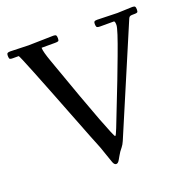

<svg xmlns="http://www.w3.org/2000/svg" viewBox="-124 -789 933 939"><g transform="rotate(-20 342.5 -319.5)"><path d="M583 -664.1 660.9 -667Q671.4 -667 674.7 -663Q678 -658.9 678 -647.5Q678 -636 674 -633.5Q669.9 -631.1 661.4 -631.1Q652.8 -631.1 649.9 -630.9Q647 -630.6 644.4 -630.7Q641.8 -630.9 639.9 -630Q637.9 -629.2 636.6 -629Q635.3 -628.9 633.8 -627.3Q632.3 -625.7 631.7 -625.5Q631.1 -625.2 629.8 -622.6Q628.4 -619.9 627.9 -619.1Q627 -617.4 624 -610.1L393.1 -66.9Q385.7 -49.8 377.2 -39.4Q368.7 -29.1 363.9 -22.2Q359.1 -15.4 352.7 -3.9Q346.2 7.6 342.8 13.4Q334.7 28.1 325.1 28.1Q315.4 28.1 309.3 12.5Q303.2 -3.2 290.9 -40.4Q278.6 -77.6 271.5 -93.6Q264.4 -109.6 213.1 -241.7Q61.8 -631.1 56.9 -631.1H25.9Q10.5 -631.1 8.8 -636.8Q7.1 -642.6 7.1 -651.7Q7.1 -660.9 11.1 -663.9Q15.1 -667 25.9 -667L120.1 -664.1L250 -667Q260.5 -667 263.8 -663Q267.1 -658.9 267.1 -647.5Q267.1 -636 263.1 -633.5Q259 -631.1 246.1 -631.1H176V-628.9Q176 -610.6 195.8 -555.2Q282.5 -310.3 322.3 -206.2Q362.1 -102.1 366.5 -102.1Q370.8 -102.1 384 -136.2Q397.2 -170.4 423.2 -236.5Q449.2 -302.5 469.6 -355.2Q490 -408 511.7 -466.3Q558.1 -589.8 558.1 -610.5Q558.1 -631.1 552 -631.1H481Q464.6 -631.1 462.3 -637Q460 -642.8 460 -651.7Q460 -660.6 463.5 -663.8Q467 -667 478 -667Z"/></g></svg>

Font: Fanwood Text
Style: Regular
Weight: 400
Version: Version 1.1001